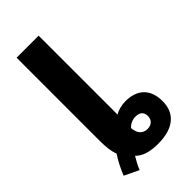

<svg xmlns="http://www.w3.org/2000/svg" viewBox="-248 -821 918 918"><g transform="rotate(-45 211.0 -362.0)"><path d="M108 36C118 10 130 -9 141 -28C165 -2 205 10 260 10C368 10 419 -41 419 -119C419 -200 374 -245 292 -245C266 -245 237 -237 221 -226V-760H72V-197C72 -157 76 -121 86 -98C68 -71 50 -37 35 1ZM275 -76C241 -76 224 -98 221 -135C235 -151 256 -159 274 -159C303 -159 319 -146 319 -118C319 -93 301 -76 275 -76Z"/></g></svg>

Font: Noto Sans Display
Style: Bold
Weight: 700
Designer: Monotype Design Team
Foundry: Monotype Imaging Inc.
Version: Version 1.900